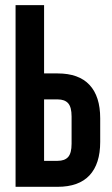

<svg xmlns="http://www.w3.org/2000/svg" viewBox="-20 -720 432 740"><path d="M202.1 0H40V-700.2H149.9V-437H202.1Q283.7 -437 325 -392.8Q366.2 -348.6 366.2 -264.2V-172.9Q366.2 -88.4 325 -44.2Q283.7 0 202.1 0ZM149.9 -100.1H202.1Q229.5 -100.1 242.7 -115Q255.9 -129.9 255.9 -166V-271Q255.9 -307.1 242.7 -322Q229.5 -336.9 202.1 -336.9H149.9Z"/></svg>

Font: VL Bebas Neue Bold
Style: Regular
Weight: 700
Designer: Ryoichi Tsunekawa
Foundry: Ryoichi Tsunekawa
Version: Version 1.300